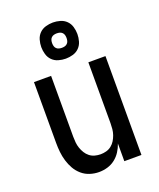

<svg xmlns="http://www.w3.org/2000/svg" viewBox="-143 -853 785 949"><g transform="rotate(-20 250.0 -378.5)"><path d="M213 8Q189 8 165.5 0.5Q142 -7 123.5 -23Q105 -39 93 -60Q81 -81 74 -104.5Q67 -128 64.5 -152Q62 -176 62 -200V-520H152V-200Q152 -185 153.5 -169.5Q155 -154 160 -139.5Q165 -125 173 -112Q181 -99 193 -89.5Q205 -80 220 -76Q235 -72 250 -72Q265 -72 280 -76Q295 -80 307 -89.5Q319 -99 327 -112Q335 -125 340 -139.5Q345 -154 346.5 -169.5Q348 -185 348 -200V-520H438V0H348V-93Q341 -72 328.5 -52.5Q316 -33 298 -19Q280 -5 258 1.5Q236 8 213 8ZM250 -575Q231 -575 212 -580.5Q193 -586 179.5 -599.5Q166 -613 160.5 -632Q155 -651 155 -670Q155 -689 160.5 -708Q166 -727 179.5 -740.5Q193 -754 212 -759.5Q231 -765 250 -765Q269 -765 288 -759.5Q307 -754 320.5 -740.5Q334 -727 339.5 -708Q345 -689 345 -670Q345 -651 339.5 -632Q334 -613 320.5 -599.5Q307 -586 288 -580.5Q269 -575 250 -575ZM250 -632Q258 -632 265.5 -634Q273 -636 278.5 -641.5Q284 -647 286 -654.5Q288 -662 288 -670Q288 -678 286 -685.5Q284 -693 278.5 -698.5Q273 -704 265.5 -706Q258 -708 250 -708Q242 -708 234.5 -706Q227 -704 221.5 -698.5Q216 -693 214 -685.5Q212 -678 212 -670Q212 -662 214 -654.5Q216 -647 221.5 -641.5Q227 -636 234.5 -634Q242 -632 250 -632Z"/></g></svg>

Font: Iosevka Fixed Medium
Style: Regular
Weight: 500
Monospace: yes
Designer: Belleve Invis
Foundry: Belleve Invis
Version: Version 32.3.0